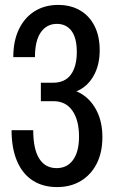

<svg xmlns="http://www.w3.org/2000/svg" viewBox="-20 -750 463 780"><path d="M212 10Q154 10 112.5 -17Q71 -44 49 -96Q27 -148 27 -221H115Q115 -144 139.5 -105.5Q164 -67 210 -67Q253 -67 277 -100.5Q301 -134 301 -195Q301 -262 274 -300.5Q247 -339 197 -339H146V-414H196Q244 -414 268 -447Q292 -480 292 -539Q292 -596 270.5 -624.5Q249 -653 211 -653Q170 -653 146 -619Q122 -585 122 -518H34Q34 -584 57 -631.5Q80 -679 121 -704.5Q162 -730 216 -730Q267 -730 305 -708Q343 -686 364 -644.5Q385 -603 385 -546Q385 -493 366 -453Q347 -413 313.5 -391Q280 -369 234 -369L230 -390Q279 -390 316 -365.5Q353 -341 374.5 -296.5Q396 -252 396 -193Q396 -131 373 -85.5Q350 -40 308.5 -15Q267 10 212 10Z"/></svg>

Font: Instrument Sans Condensed Medium
Style: Regular
Weight: 500
Width: 3
Designer: Rodrigo Fuenzalida
Foundry: fragTYPE
Version: Version 1.000;gftools[0.9.28]